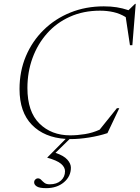

<svg xmlns="http://www.w3.org/2000/svg" viewBox="-20 -713 726 998"><path d="M238.5 245Q275 245 296.5 225.8Q318 206.5 318 177Q318 156 297 138.2Q276 120.5 226 107L226.5 105L321.5 9Q210.5 2 146 -64Q81.5 -130 81.5 -250Q81.5 -342.5 114.5 -420.8Q147.5 -499 206.8 -557.2Q266 -615.5 345.8 -647.8Q425.5 -680 519.5 -680Q556.5 -680 586.5 -675.2Q616.5 -670.5 648 -660L682 -693H685.5L668 -478H655.5L633.5 -624Q603.5 -642.5 570 -650Q536.5 -657.5 499.5 -657.5Q413.5 -657.5 343.8 -626.2Q274 -595 224.8 -539.5Q175.5 -484 149 -411.2Q122.5 -338.5 122.5 -255.5Q122.5 -132.5 184.8 -71Q247 -9.5 345 -9.5Q382 -9.5 422 -16Q462 -22.5 498 -39L587.5 -150.5H600L538.5 -21Q495 -6.5 442.8 1.8Q390.5 10 348.5 10Q345 10 341.5 10L268.5 81.5Q311.5 96 330 116.8Q348.5 137.5 348.5 158.5Q348.5 204 312.2 234.5Q276 265 220 265Q185.5 265 171.5 256.2Q157.5 247.5 157.5 235Q157.5 226 163.5 220Q169.5 214 176.5 214Q187 214 194 221.8Q201 229.5 210.8 237.2Q220.5 245 238.5 245Z"/></svg>

Font: Newsreader 16pt ExtraLight
Style: Italic
Weight: 275
Italic angle: -17°
Designer: Hugues Gentile
Foundry: Production Type
Version: Version 1.003; ttfautohint (v1.8.3)